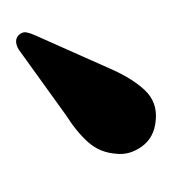

<svg xmlns="http://www.w3.org/2000/svg" viewBox="-7 -692 219 246"><g transform="rotate(90 103.0 -569.5)"><path d="M68 -599.5Q80.5 -628.5 96 -645Q111.5 -661.5 135 -659Q157 -657 168.2 -641.2Q179.5 -625.5 177.5 -608.5Q176 -587.5 163 -572.8Q150 -558 128 -544L44 -483.5Q32 -476.5 25 -484Q21 -488.5 22 -493.5Q23 -498.5 25.5 -504Z"/></g></svg>

Font: Fraunces 144pt Soft SemiBold
Style: Regular
Weight: 600
Version: Version 1.000;[b76b70a41]